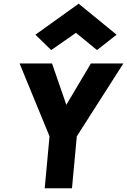

<svg xmlns="http://www.w3.org/2000/svg" viewBox="-20 -1015 685 1035"><path d="M221 0 247 -280 85.5 -673H260.5L337.5 -450L470 -673H645L394 -280L368 0ZM256 -745 171 -828 404 -995 608.5 -828 503 -745 389.5 -838Z"/></svg>

Font: Karla ExtraBold
Style: Italic
Weight: 800
Italic angle: -8°
Designer: Jonathan Pinhorn
Version: Version 2.004;gftools[0.9.33]